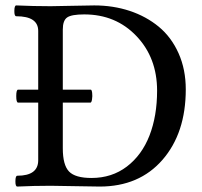

<svg xmlns="http://www.w3.org/2000/svg" viewBox="-20 -686 745 709"><path d="M43.9 2.9Q36.6 2.9 36.9 -17.1Q37.1 -37.1 43.9 -37.1Q121.1 -37.1 121.1 -94.2V-307.1H46.9Q40 -307.1 40 -331.1Q40 -355 46.9 -355H121.1V-571.8Q121.1 -626 40 -626Q32.7 -626 33 -646Q33.2 -666 40 -666Q103 -663.1 167 -663.1Q194.3 -663.1 247.6 -664.6Q300.8 -666 328.1 -666Q397.9 -666 459 -645.8Q520 -625.5 566.4 -587.2Q612.8 -548.8 639.4 -489.3Q666 -429.7 666 -356Q666 -194.8 580.1 -95.9Q494.1 2.9 348.1 2.9Q318.4 2.9 258.1 1.5Q197.8 0 167 0Q105.5 0 43.9 2.9ZM317.9 -28.8Q393.1 -28.8 448.5 -71Q503.9 -113.3 532 -185.5Q560.1 -257.8 560.1 -351.1Q560.1 -472.7 483.9 -552.7Q407.7 -632.8 291 -632.8Q244.1 -632.8 228 -621.6Q211.9 -610.4 211.9 -577.1V-355H314.9Q318.8 -355 320.3 -343Q321.8 -331.1 319.8 -319.1Q317.9 -307.1 314 -307.1H211.9V-138.2Q211.9 -76.7 234.9 -52.7Q257.8 -28.8 317.9 -28.8Z"/></svg>

Font: Junicode SmCond Medium
Style: Regular
Weight: 500
Width: 4
Designer: Peter S. Baker
Version: Version 2.206